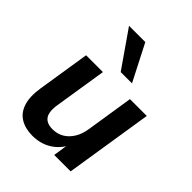

<svg xmlns="http://www.w3.org/2000/svg" viewBox="-215 -879 1009 1009"><g transform="rotate(45 289.5 -374.0)"><path d="M200 10Q148 10 111 -12Q74 -34 59 -80Q44 -126 55 -197L101 -489H226L180 -198Q174 -162 179.5 -137.5Q185 -113 203 -101Q221 -89 250 -89Q287 -89 315 -106Q343 -123 361.5 -154Q380 -185 386 -227L427 -489H552L475 0H353L368 -99H377Q352 -47 306 -18.5Q260 10 200 10ZM292 -555 151 -758H272L376 -555Z"/></g></svg>

Font: Nunito Sans 12pt ExtraLight 12pt
Style: Bold Italic
Weight: 700
Italic angle: -9°
Version: Version 3.101;gftools[0.9.27]